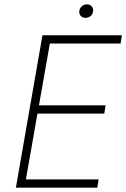

<svg xmlns="http://www.w3.org/2000/svg" viewBox="-20 -862 580 882"><path d="M53 0H427L433 -38H99L152 -340H459L465 -378H159L209 -662H534L540 -700H175ZM372 -780C393 -780 408 -795 408 -814C408 -830 397 -842 379 -842C360 -842 344 -826 344 -808C344 -792 355 -780 372 -780Z"/></svg>

Font: Fixel Text 20240404 ExtraLight
Style: Italic
Weight: 200
Width: 4
Italic angle: -10°
Designer: AlfaBravo + MacPaw
Foundry: Kyrylo Tkachov, Marchela Mozhyna, Serhii Makarenko, Maria Weinstein, Zakhar Kryvoshyya
Version: Version 1.211;Glyphs 3.2 (3225)